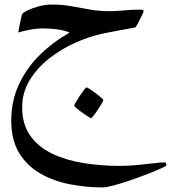

<svg xmlns="http://www.w3.org/2000/svg" viewBox="-20 -318 788 849"><path d="M716.3 413.1Q716.3 415.5 692.9 426.3Q669.4 437 633.1 451.2Q596.7 465.3 556.9 479Q517.1 492.7 483.6 501.7Q450.2 510.7 433.6 510.7Q358.4 510.7 286.4 496.3Q214.4 481.9 156.5 448.2Q98.6 414.6 64.2 357.7Q29.8 300.8 29.8 215.3Q29.8 127.9 63.7 55.2Q97.7 -17.6 156 -75Q214.4 -132.3 287.6 -173.8Q272.5 -181.2 250 -185.3Q227.5 -189.5 206.3 -190.9Q185.1 -192.4 173.8 -192.4Q144.5 -192.4 113.8 -186.8Q83 -181.2 61 -174.3Q61 -177.7 64.2 -194.6Q67.4 -211.4 71.3 -229Q75.2 -246.6 76.7 -252.4Q78.1 -260.3 99.1 -270.8Q120.1 -281.2 149.9 -289.6Q179.7 -297.9 208 -297.9Q255.9 -297.9 296.1 -290.5Q336.4 -283.2 377 -275.9Q417.5 -268.6 465.3 -268.6Q494.1 -268.6 528.1 -272Q562 -275.4 598.6 -275.4Q605 -275.4 610.1 -274.2Q615.2 -272.9 615.2 -269Q615.2 -266.6 610.1 -255.4Q605 -244.1 598.1 -230.2Q591.3 -216.3 585.2 -206.3Q579.1 -196.3 577.1 -196.3Q536.6 -189.5 501.2 -182.6Q465.8 -175.8 434.1 -169.4Q377 -157.2 314.9 -129.9Q252.9 -102.5 199.2 -60.8Q145.5 -19 111.8 35.6Q78.1 90.3 78.1 156.7Q78.1 232.4 114.3 282.7Q150.4 333 211.9 362.1Q273.4 391.1 350.6 403.3Q427.7 415.5 509.3 415.5Q548.8 415.5 588.6 411.6Q628.4 407.7 660.6 403.8Q692.9 399.9 709 399.9Q711.9 399.9 714.1 404.8Q716.3 409.7 716.3 413.1ZM437 124Q437 127 429.9 139.4Q422.9 151.9 412.8 167Q402.8 182.1 394 193.1Q385.3 204.1 381.3 204.1Q379.9 204.1 368.4 196.8Q356.9 189.5 342.8 179.4Q328.6 169.4 318.4 160.6Q308.1 151.9 308.1 149.4Q308.1 146 315.4 133.3Q322.8 120.6 332.8 105.7Q342.8 90.8 351.6 79.6Q360.4 68.4 362.8 68.4Q365.7 68.4 377.4 75.9Q389.2 83.5 402.8 94Q416.5 104.5 426.8 113Q437 121.6 437 124Z"/></svg>

Font: Scheherazade New Medium
Style: Regular
Weight: 500
Designer: SIL International
Foundry: SIL International
Version: Version 4.000